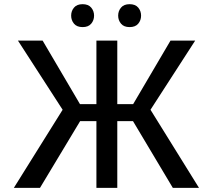

<svg xmlns="http://www.w3.org/2000/svg" viewBox="-20 -908 1029 928"><path d="M815.3 0 622.9 -322.4H546.9V0H446V-322.4H367.2L173.3 0H46.9L282.7 -377.5L66.8 -711.6H186.1L366.5 -404.8H446V-711.6H546.9V-404.8H623.6L804 -711.6H923.3L707.4 -377.5L941.8 0ZM323.9 -832.4Q323.9 -854.8 337.7 -871.3Q351.6 -887.8 379.3 -887.8Q407 -887.8 420.8 -871.3Q434.7 -854.8 434.7 -832.4Q434.7 -810 420.8 -793.5Q407 -777 379.3 -777Q351.6 -777 337.7 -793.5Q323.9 -810 323.9 -832.4ZM551.1 -832.4Q551.1 -854.8 565 -871.3Q578.8 -887.8 606.5 -887.8Q634.2 -887.8 648.1 -871.3Q661.9 -854.8 661.9 -832.4Q661.9 -810 648.1 -793.5Q634.2 -777 606.5 -777Q578.8 -777 565 -793.5Q551.1 -810 551.1 -832.4Z"/></svg>

Font: Interface
Style: Regular
Weight: 400
Designer: Rasmus Andersson
Foundry: rsms
Version: Version 1.8